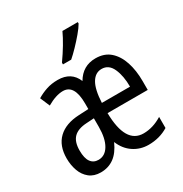

<svg xmlns="http://www.w3.org/2000/svg" viewBox="-178 -903 1004 1051"><g transform="rotate(-30 324.0 -378.0)"><path d="M444 -546Q500 -546 535.5 -514.5Q571 -483 588.5 -429.5Q606 -376 606 -309V-253H352Q355 -58 468 -58Q528 -58 586 -94V-24Q531 10 461 10Q409 10 367 -18Q325 -46 304 -98Q279 -42 243 -16Q207 10 159 10Q116 10 88 -12.5Q60 -35 47 -71.5Q34 -108 34 -150Q34 -230 80 -274Q126 -318 211 -322L272 -325V-360Q272 -480 200 -480Q156 -480 99 -447L73 -508Q101 -525 133.5 -536Q166 -547 206 -547Q291 -547 321 -474Q363 -546 444 -546ZM444 -479Q404 -479 380.5 -439.5Q357 -400 353 -317H531Q531 -385 510 -432Q489 -479 444 -479ZM225 -263Q170 -260 143.5 -233.5Q117 -207 117 -152Q117 -103 134 -79.5Q151 -56 182 -56Q224 -56 248.5 -97.5Q273 -139 273 -212V-266ZM460 -757Q448 -736 424 -707.5Q400 -679 373.5 -651.5Q347 -624 326 -606H274V-617Q332 -699 363 -766H460Z"/></g></svg>

Font: Noto Sans ExtraCondensed
Style: Regular
Weight: 400
Width: 2
Designer: Monotype Design Team
Foundry: Monotype Imaging Inc.
Version: Version 2.013; ttfautohint (v1.8.4.7-5d5b)